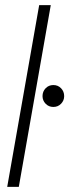

<svg xmlns="http://www.w3.org/2000/svg" viewBox="-20 -725 269 745"><path d="M8 0 132 -705H177L53 0ZM187 -310Q169 -310 157 -322.5Q145 -335 145 -352Q145 -370 157 -382.5Q169 -395 187 -395Q205 -395 217 -382.5Q229 -370 229 -352Q229 -335 217 -322.5Q205 -310 187 -310Z"/></svg>

Font: DM Sans 36pt ExtraLight
Style: Italic
Weight: 250
Italic angle: -10°
Designer: Colophon Foundry, Jonny Pinhorn
Foundry: Colophon Foundry
Version: Version 4.004;gftools[0.9.30]